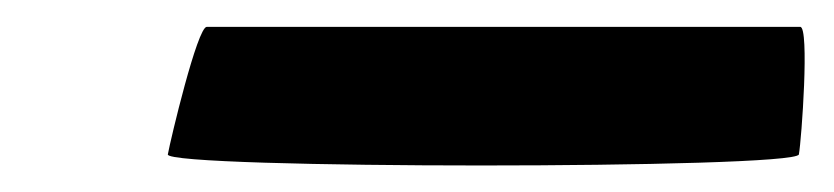

<svg xmlns="http://www.w3.org/2000/svg" viewBox="-20 -376 621 143"><path d="M105 -261C103 -250 573 -250 575 -261C577 -272 583 -356 576 -356H134C127 -356 107 -272 105 -261Z"/></svg>

Font: Ampere
Style: SuExtIta
Weight: 400
Version: Version 1